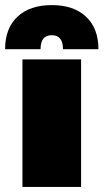

<svg xmlns="http://www.w3.org/2000/svg" viewBox="-49 -733 406 753"><path d="M337 -540H198Q198 -595 154 -595Q110 -595 110 -540H-29Q-29 -622 19.5 -667.5Q68 -713 154 -713Q240 -713 288.5 -667.5Q337 -622 337 -540ZM269 -500V0H39V-500Z"/></svg>

Font: Elaine Sans Black
Style: Regular
Weight: 900
Designer: Wei Huang
Foundry: Wei Huang
Version: Version 2.001;December 24, 2019;FontCreator 12.0.0.2547 64-b